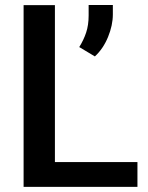

<svg xmlns="http://www.w3.org/2000/svg" viewBox="-20 -731 580 751"><path d="M517.6 -97.2V0H72.3V-710.9H194.8V-97.2ZM421.4 -711.4V-674.8Q421.4 -632.3 402.6 -586.4Q383.8 -540.5 351.1 -510.3L290 -546.9Q307.1 -574.2 316.9 -603.5Q326.7 -632.8 326.7 -670.4V-711.4Z"/></svg>

Font: Vazirmatn UI Medium
Style: Regular
Weight: 500
Designer: Saber Rastikerdar
Foundry: Saber Rastikerdar
Version: Version 33.003